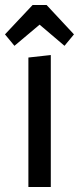

<svg xmlns="http://www.w3.org/2000/svg" viewBox="-34 -751 317 771"><path d="M153 -731 263 -613 225 -567 125 -652 24 -567 -14 -613 97 -731ZM170 0H80V-520L170 -530Z"/></svg>

Font: Magra
Style: Regular
Weight: 400
Designer: Viviana Monsalve
Foundry: Viviana Monsalve
Version: Version 1.001